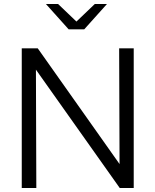

<svg xmlns="http://www.w3.org/2000/svg" viewBox="-20 -942 779 962"><path d="M89 0ZM89 -700H169L579 -120L577 -700H650V0H580L160 -593L162 0H89ZM271 -922 363 -834 455 -922H516L402 -795H324L210 -922Z"/></svg>

Font: Rosa Sans Light
Style: Regular
Weight: 300
Designer: Pentagram / MCKL
Foundry: Pentagram / MCKL
Version: Version 1.005;September 16, 2019;FontCreator 11.5.0.2425 64-